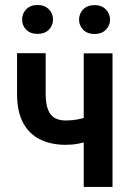

<svg xmlns="http://www.w3.org/2000/svg" viewBox="-20 -739 525 759"><path d="M424.8 -528.3V0H311V-528.3ZM376.5 -294.9V-199.7Q357.9 -190.4 335.9 -183.1Q314 -175.8 289.8 -171.1Q265.6 -166.5 239.7 -166.5Q181.6 -166.5 138.2 -188Q94.7 -209.5 71 -254.2Q47.4 -298.8 47.4 -367.7V-528.8H160.6V-367.7Q160.6 -329.1 169.7 -305.9Q178.7 -282.7 196.3 -272.7Q213.9 -262.7 239.7 -262.7Q265.1 -262.7 286.6 -266.8Q308.1 -271 329.8 -278.3Q351.6 -285.6 376.5 -294.9ZM67.4 -661.6Q67.4 -686 84 -702.6Q100.6 -719.2 128.4 -719.2Q156.2 -719.2 172.9 -702.6Q189.5 -686 189.5 -661.6Q189.5 -637.7 172.9 -621.3Q156.2 -605 128.4 -605Q100.6 -605 84 -621.3Q67.4 -637.7 67.4 -661.6ZM292.5 -661.1Q292.5 -685.5 309.1 -702.1Q325.7 -718.8 353.5 -718.8Q381.3 -718.8 398.2 -702.1Q415 -685.5 415 -661.1Q415 -637.7 398.2 -621.1Q381.3 -604.5 353.5 -604.5Q325.7 -604.5 309.1 -621.1Q292.5 -637.7 292.5 -661.1Z"/></svg>

Font: Roboto Condensed Medium
Style: Regular
Weight: 500
Designer: Christian Robertson
Foundry: Google
Version: Version 3.0